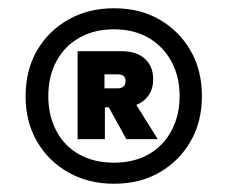

<svg xmlns="http://www.w3.org/2000/svg" viewBox="-20 -732 552 465"><path d="M256 -287Q194 -287 145.5 -314.5Q97 -342 69.5 -389.5Q42 -437 42 -499Q42 -562 69.5 -609.5Q97 -657 145.5 -684.5Q194 -712 256 -712Q319 -712 366.5 -684.5Q414 -657 441.5 -609.5Q469 -562 469 -499Q469 -437 441.5 -389.5Q414 -342 366.5 -314.5Q319 -287 256 -287ZM286 -395 233 -491H302L362 -395ZM256 -338Q304 -338 339.5 -358Q375 -378 395 -415Q415 -452 415 -499Q415 -547 395 -583.5Q375 -620 339.5 -640.5Q304 -661 256 -661Q208 -661 172 -640.5Q136 -620 116.5 -583.5Q97 -547 97 -499Q97 -452 116.5 -415Q136 -378 172 -358Q208 -338 256 -338ZM168 -395V-608H275Q310 -608 330.5 -590Q351 -572 351 -540Q351 -509 330.5 -490.5Q310 -472 275 -472H234V-395ZM233 -518H265Q273 -518 278.5 -522Q284 -526 284 -536Q284 -545 278.5 -548.5Q273 -552 265 -552H233Z"/></svg>

Font: DM Sans 28pt Black
Style: Regular
Weight: 900
Version: Version 4.004;gftools[0.9.30]